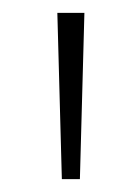

<svg xmlns="http://www.w3.org/2000/svg" viewBox="-20 -734 218 298"><path d="M111 -714 104 -456H76L69 -714Z"/></svg>

Font: Noto Sans Georgian SemiCondensed ExtraLight
Style: Regular
Weight: 200
Width: 4
Designer: Monotype Design Team, Akaki Razmadze
Foundry: Google LLC
Version: Version 2.005; ttfautohint (v1.8.4.7-5d5b)